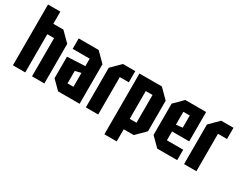

<svg xmlns="http://www.w3.org/2000/svg" viewBox="-86 -1237 2436 1915"><g transform="rotate(30 1132.5 -280.0)"><path d="M36 0V-700H178V-560H294L398 -456V0H256V-440H178V0Z M460 -96V-344L666 -354V-440H470V-560H700L804 -456V0H556ZM598 -260V-116H666V-276Z M876 0V-456L980 -560H1122V-431H1018V0Z M1170 140V-560H1428L1532 -456V-104L1428 0H1312V140ZM1390 -440H1312V-120H1390Z M1598 -100V-460L1698 -560H1938V-222H1740V-120H1928V0H1698ZM1740 -300 1814 -308V-448H1740Z M2007 0V-456L2111 -560H2253V-431H2149V0Z"/></g></svg>

Font: Tektur Condensed SemiBold
Style: Regular
Weight: 600
Width: 3
Designer: Adam Jagosz
Foundry: Adam Jagosz
Version: Version 1.005;gftools[0.9.30]